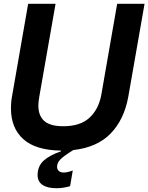

<svg xmlns="http://www.w3.org/2000/svg" viewBox="-20 -783 785 1016"><path d="M600 -763H745L659 -272Q637 -150 565.5 -76.5Q494 -3 368 11Q319 41 300.5 59.5Q282 78 282 100Q282 113 291 121.5Q300 130 318 130Q337 130 365 119L351 202Q315 213 279 213Q230 213 204.5 195Q179 177 179 144Q179 97 210 68Q241 39 302 18L303 14Q168 12 103 -47Q38 -106 38 -209Q38 -246 45 -281L129 -763H274L188 -272Q183 -244 183 -224Q183 -171 214 -143Q245 -115 315 -115Q405 -115 453.5 -160Q502 -205 516 -281Z"/></svg>

Font: Open Sauce Sans
Style: Bold Italic
Weight: 700
Italic angle: -10°
Designer: Alfredo Marco Pradil
Foundry: Creative Sauce Fz LLC
Version: Version 1.477